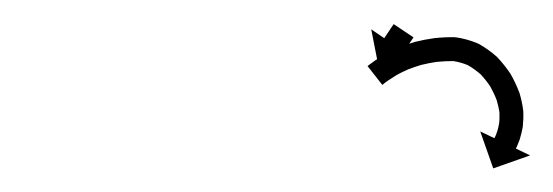

<svg xmlns="http://www.w3.org/2000/svg" viewBox="-20 -594 464 161"><path d="M326.6 -562.5C326.7 -562.6 326.7 -562.6 326.7 -562.7L310.1 -573.8C310.1 -573.8 310.1 -573.7 310 -573.7C310 -573.5 309.9 -573.4 309.8 -573.3C309.7 -573.1 309.5 -572.9 309.4 -572.7C309.2 -572.5 309.1 -572.2 308.9 -572C308.7 -571.7 308.5 -571.4 308.3 -571.1C308.1 -570.7 307.9 -570.4 307.6 -570.1C307.4 -569.7 307.2 -569.4 306.9 -569C306.7 -568.6 306.4 -568.3 306.2 -567.9C305.9 -567.5 305.7 -567.2 305.4 -566.8C305.2 -566.5 305 -566.1 304.7 -565.7C304.5 -565.4 304.3 -565.1 304.1 -564.8C303.9 -564.5 303.7 -564.2 303.5 -563.9C303.3 -563.6 303.1 -563.4 302.9 -563.1C302.8 -562.9 302.7 -562.7 302.6 -562.5C302.5 -562.4 302.4 -562.3 302.3 -562.2C302.3 -562.1 302.2 -562.1 302.2 -562L291.3 -569.4L297.6 -537.2L329.8 -543.5L318.8 -550.9C318.9 -550.9 318.9 -551 318.9 -551C319 -551.1 319.1 -551.3 319.2 -551.4C319.3 -551.6 319.4 -551.8 319.6 -552C319.7 -552.2 319.9 -552.5 320.1 -552.7C320.3 -553 320.5 -553.3 320.7 -553.6C320.9 -553.9 321.1 -554.3 321.3 -554.6C321.6 -555 321.8 -555.3 322 -555.7C322.3 -556 322.5 -556.4 322.8 -556.8C323 -557.1 323.3 -557.5 323.5 -557.9C323.8 -558.2 324 -558.6 324.2 -558.9C324.5 -559.3 324.7 -559.6 324.9 -559.9C325.1 -560.2 325.3 -560.5 325.5 -560.8C325.7 -561.1 325.8 -561.3 326 -561.6C326.1 -561.8 326.3 -562 326.4 -562.1C326.5 -562.3 326.6 -562.4 326.6 -562.5ZM289.8 -539.8C289.3 -539.4 288.8 -539 288.2 -538.6L300.6 -522.8C301.1 -523.2 301.6 -523.6 302.1 -524C302.1 -524 302.1 -524 302.1 -524C302 -524 302 -524 302 -524C303.4 -525 304.8 -526 306.3 -527.1C306.3 -527.1 306.2 -527 306.2 -527C306.1 -527 306.1 -526.9 306.1 -526.9C308.3 -528.4 310.6 -529.9 312.9 -531.3C312.9 -531.3 312.9 -531.2 312.8 -531.2C312.7 -531.1 312.6 -531.1 312.6 -531.1C315.7 -532.8 318.8 -534.3 322 -535.7C322 -535.7 321.9 -535.7 321.8 -535.7C321.7 -535.6 321.6 -535.6 321.6 -535.6C325.5 -537.1 329.4 -538.4 333.3 -539.6C333.3 -539.6 333.2 -539.6 333.1 -539.6C333 -539.5 332.9 -539.5 332.9 -539.5C337.4 -540.6 342 -541.5 346.6 -542.2C346.6 -542.2 346.4 -542.1 346.3 -542.1C346.2 -542.1 346.1 -542.1 346.1 -542.1C351 -542.6 355.9 -542.8 360.8 -542.8C360.8 -542.8 360.5 -542.8 360.2 -542.8C359.8 -542.8 359.5 -542.9 359.5 -542.9C364.1 -542.2 368.5 -541 372.7 -539.2C372.7 -539.2 372.5 -539.4 372.2 -539.5C371.9 -539.6 371.7 -539.8 371.7 -539.7C375.8 -537.4 379.7 -534.6 383.2 -531.5C383.2 -531.5 383.1 -531.7 382.9 -531.8C382.7 -532 382.6 -532.2 382.6 -532.2C385.8 -528.7 388.8 -525 391.4 -521.1C391.4 -521.1 391.3 -521.2 391.2 -521.4C391.1 -521.6 391 -521.7 391 -521.7C393.1 -517.9 395.1 -513.8 396.6 -509.7C396.6 -509.7 396.6 -509.8 396.5 -510C396.5 -510.2 396.4 -510.4 396.4 -510.4C397.5 -506.7 398.4 -502.8 398.9 -499C398.9 -499 398.8 -499.2 398.8 -499.4C398.8 -499.6 398.8 -499.8 398.8 -499.8C398.9 -496.6 398.9 -493.4 398.5 -490.2C398.5 -490.2 398.5 -490.4 398.5 -490.6C398.6 -490.7 398.6 -490.9 398.6 -490.9C398.2 -488.4 397.6 -486 396.9 -483.6C396.9 -483.6 396.9 -483.7 396.9 -483.8C397 -483.9 397 -484.1 397 -484.1C396.5 -482.5 395.9 -481 395.3 -479.5C395.3 -479.5 395.3 -479.6 395.3 -479.6C395.3 -479.7 395.3 -479.7 395.3 -479.7C395.1 -479.2 394.8 -478.6 394.6 -478.1L382.7 -483.8L393.6 -452.8L424.5 -463.7L412.6 -469.4C412.9 -470 413.2 -470.7 413.5 -471.3C413.5 -471.3 413.5 -471.4 413.5 -471.4C413.6 -471.5 413.6 -471.5 413.6 -471.5C414.4 -473.4 415.2 -475.4 415.9 -477.3C415.9 -477.3 415.9 -477.5 415.9 -477.6C416 -477.7 416 -477.8 416 -477.8C417 -480.9 417.7 -484.1 418.3 -487.3C418.3 -487.3 418.3 -487.5 418.3 -487.6C418.3 -487.8 418.4 -488 418.4 -488C418.8 -492.2 419 -496.5 418.8 -500.7C418.8 -500.7 418.7 -500.9 418.7 -501.1C418.7 -501.4 418.7 -501.6 418.7 -501.6C418.1 -506.5 417 -511.3 415.6 -516.1C415.6 -516.1 415.5 -516.2 415.5 -516.4C415.4 -516.6 415.3 -516.8 415.3 -516.8C413.4 -521.8 411.1 -526.8 408.4 -531.5C408.4 -531.5 408.3 -531.7 408.2 -531.8C408.1 -532 408 -532.2 408 -532.2C404.8 -537 401.1 -541.6 397.1 -545.9C397.1 -545.9 397 -546 396.8 -546.2C396.6 -546.3 396.5 -546.5 396.5 -546.5C391.9 -550.6 386.8 -554.2 381.5 -557.2C381.5 -557.2 381.2 -557.3 381 -557.4C380.7 -557.6 380.4 -557.7 380.4 -557.7C374.6 -560.1 368.6 -561.8 362.4 -562.7C362.3 -562.7 362 -562.7 361.7 -562.7C361.4 -562.7 361.1 -562.8 361.1 -562.8C355.4 -562.9 349.7 -562.6 344.1 -562C344.1 -562 344 -562 343.9 -562C343.8 -562 343.6 -561.9 343.6 -561.9C338.4 -561.2 333.2 -560.2 328.1 -558.9C328.1 -558.9 328 -558.9 327.9 -558.9C327.8 -558.8 327.7 -558.8 327.7 -558.8C323.1 -557.4 318.6 -555.9 314.2 -554.1C314.2 -554.1 314.1 -554.1 314 -554.1C313.9 -554 313.8 -554 313.8 -554C310.1 -552.3 306.5 -550.5 303 -548.6C303 -548.6 302.9 -548.6 302.9 -548.5C302.8 -548.5 302.7 -548.4 302.7 -548.4C300.1 -546.9 297.5 -545.2 294.9 -543.5C294.9 -543.5 294.9 -543.5 294.8 -543.4C294.8 -543.4 294.7 -543.4 294.7 -543.4C293.1 -542.2 291.5 -541.1 289.9 -539.9C289.9 -539.9 289.9 -539.9 289.9 -539.9C289.9 -539.8 289.8 -539.8 289.8 -539.8Z"/></svg>

Font: FRB American Cursive Just Arrows Extralight
Style: Italic
Weight: 200
Italic angle: -25°
Version: Version 2.0;Modular Font Editor K font №1